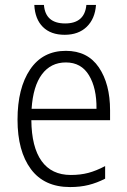

<svg xmlns="http://www.w3.org/2000/svg" viewBox="-20 -748 516 778"><path d="M426 -301V-261H107Q108 -152 148.5 -95.5Q189 -39 267 -39Q306 -39 338 -47.5Q370 -56 406 -75V-24Q373 -7 339 1.5Q305 10 264 10Q159 10 105 -63Q51 -136 51 -263Q51 -391 102 -466.5Q153 -542 247 -542Q335 -542 380.5 -475Q426 -408 426 -301ZM108 -307H371Q372 -391 340.5 -443Q309 -495 247 -495Q186 -495 150 -447Q114 -399 108 -307ZM242 -607Q186 -607 154 -638.5Q122 -670 119 -728H158Q164 -653 244 -653Q323 -653 330 -728H369Q365 -672 331.5 -639.5Q298 -607 242 -607Z"/></svg>

Font: Noto Sans UI NarrowLight
Style: Regular
Weight: 300
Width: 4
Designer: Monotype Design Team
Foundry: Monotype Imaging Inc.
Version: Version 1.001